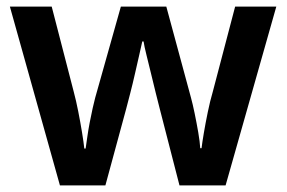

<svg xmlns="http://www.w3.org/2000/svg" viewBox="-20 -563 870 583"><path d="M465 -233Q460 -252 453 -280.5Q446 -309 438.5 -340Q431 -371 424.5 -397Q418 -423 416 -437H412Q409 -423 403 -397Q397 -371 390 -340Q383 -309 375.5 -280Q368 -251 363 -232L300 0H162L10 -543H137L204 -284Q211 -258 217.5 -225Q224 -192 229 -161.5Q234 -131 236 -112H240Q242 -125 245 -146.5Q248 -168 252.5 -191.5Q257 -215 261.5 -235Q266 -255 269 -266L347 -543H485L560 -266Q565 -248 571 -219Q577 -190 582 -161Q587 -132 588 -113H592Q594 -130 599 -159.5Q604 -189 611 -223Q618 -257 626 -284L694 -543H819L665 0H525Z"/></svg>

Font: Noto Sans Tangsa SemiBold
Style: Regular
Weight: 600
Version: Version 1.504